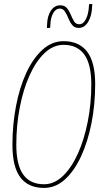

<svg xmlns="http://www.w3.org/2000/svg" viewBox="-20 -912 505 942"><path d="M196 10Q119 10 80 -41.5Q41 -93 41 -201Q41 -300 58.5 -391.5Q76 -483 109 -554.5Q142 -626 188.5 -668Q235 -710 292 -710Q368 -710 407.5 -658.5Q447 -607 447 -500Q447 -400 429 -308.5Q411 -217 378 -145.5Q345 -74 299 -32Q253 10 196 10ZM196 -8Q246 -8 288.5 -48.5Q331 -89 362 -158Q393 -227 410.5 -315Q428 -403 428 -498Q428 -597 393.5 -644.5Q359 -692 292 -692Q241 -692 198.5 -651.5Q156 -611 125 -542Q94 -473 77 -385Q60 -297 60 -202Q60 -103 94 -55.5Q128 -8 196 -8ZM210 -775Q210 -778 210 -776Q210 -774 211 -791Q212 -833 229.5 -859.5Q247 -886 276 -886Q297 -886 308.5 -872Q320 -858 327.5 -839.5Q335 -821 343.5 -807Q352 -793 369 -793Q385 -793 395.5 -808.5Q406 -824 411 -844.5Q416 -865 416 -880Q417 -886 417 -887.5Q417 -889 417 -892H433Q433 -890 433 -889Q433 -888 432 -882Q431 -836 413 -805.5Q395 -775 366 -775Q346 -775 334.5 -789Q323 -803 315.5 -822Q308 -841 298.5 -855.5Q289 -870 273 -870Q254 -870 241 -847.5Q228 -825 227 -788Q226 -775 226 -775Q226 -774 226 -775ZM226 -775Q226 -775 226 -775Z"/></svg>

Font: Georama SemiCondensed Thin
Style: Italic
Weight: 100
Width: 4
Italic angle: -9°
Designer: Jean-Baptiste Levee
Foundry: Production Type
Version: Version 1.000